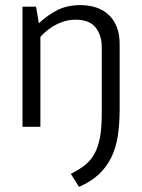

<svg xmlns="http://www.w3.org/2000/svg" viewBox="-20 -496 556 751"><path d="M448 -69Q448 -12 441 34.5Q434 81 416 118.5Q398 156 367.5 185Q337 214 289 235L257 184Q289 168 312 150Q335 132 349.5 105.5Q364 79 371 42Q378 5 378 -51V-311Q378 -358 354 -388.5Q330 -419 274 -419Q239 -419 203 -401.5Q167 -384 138 -352V0H68V-470H121L132 -405Q167 -438 205.5 -457Q244 -476 294 -476Q366 -476 407 -436Q448 -396 448 -324Z"/></svg>

Font: Mukta Vaani Light
Style: Regular
Weight: 300
Designer: Noopur Datye, Girish Dalvi, Yashodeep Gholap, Pallavi Karambelkar
Foundry: Ek Type
Version: Version 2.538;PS 1.000;hotconv 16.6.51;makeotf.lib2.5.65220;